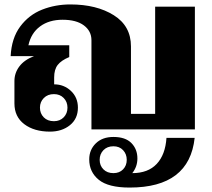

<svg xmlns="http://www.w3.org/2000/svg" viewBox="-20 -583 953 865"><path d="M45 -117V-218Q45 -254 67 -283.5Q89 -313 133 -330H28Q32 -411 71 -463.5Q110 -516 169.5 -539.5Q229 -563 297 -563Q415 -563 492.5 -514.5Q570 -466 570 -374V-70H679V-553H858V0H392V-402Q392 -443 358 -468.5Q324 -494 262 -494Q201 -494 160.5 -464Q120 -434 108 -379H292V-326Q256 -311 240 -290.5Q224 -270 224 -234V-203Q268 -203 299.5 -173.5Q331 -144 331 -98Q331 -48 295 -19Q259 10 205 10Q134 10 89.5 -23.5Q45 -57 45 -117ZM284 -98Q284 -124 267 -141.5Q250 -159 223 -159Q195 -159 177.5 -141.5Q160 -124 160 -98Q160 -72 177 -54.5Q194 -37 223 -37Q250 -37 267 -54.5Q284 -72 284 -98ZM382 135Q382 92 411.5 63Q441 34 491 34Q545 34 572 61.5Q599 89 599 131Q599 168 576 197Q647 197 686 155.5Q725 114 730 38H857Q833 262 564 262Q468 262 425 227Q382 192 382 135ZM551 137Q551 111 534.5 93.5Q518 76 491 76Q463 76 446 93.5Q429 111 429 137Q429 163 446 180Q463 197 491 197Q518 197 534.5 180Q551 163 551 137Z"/></svg>

Font: Taviraj Bold
Style: Regular
Weight: 700
Designer: Katatrad Team
Foundry: CadsonDemak
Version: Version 1.030